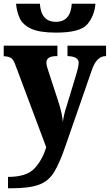

<svg xmlns="http://www.w3.org/2000/svg" viewBox="-22 -781 589 1030"><path d="M21 229H40Q136 229 188 209.5Q240 190 270 139.5Q300 89 331 -3L472 -409Q497 -479 544 -480H547V-536H340V-480H344Q400 -477 400 -445Q400 -434 396.5 -418Q393 -402 390 -392L333 -204Q328 -190 323 -169Q318 -148 315 -126Q314 -146 308 -174Q302 -202 291 -236L237 -401Q233 -412 230 -424Q227 -436 227 -446Q227 -480 282 -480H286V-536H-2V-479H3Q24 -478 37 -470Q50 -462 60 -434L226 9Q204 80 161.5 124Q119 168 21 168ZM279 -606Q409 -606 447 -651.5Q485 -697 490 -761H363Q357 -664 278 -664Q198 -664 192 -761H64Q68 -718 84 -683Q100 -648 145 -627Q190 -606 279 -606Z"/></svg>

Font: Noto Serif SemiCondensed Extra
Style: Regular
Weight: 800
Width: 4
Designer: Monotype Design Team
Foundry: Monotype Imaging Inc.
Version: Version 1.002